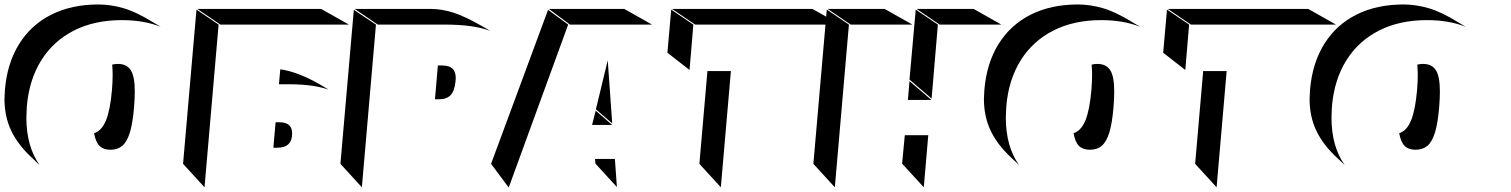

<svg xmlns="http://www.w3.org/2000/svg" viewBox="-100 -846 6760 859"><path d="M-80 -404Q-80 -324 -49.5 -260.5Q-19 -197 44 -139L77 -108Q18 -191 18 -320Q18 -335 20 -369Q30 -489 84.5 -576Q139 -663 231 -709.5Q323 -756 445 -756Q544 -756 619 -726L582 -748Q507 -794 450.5 -810Q394 -826 341 -826Q220 -826 129.5 -780.5Q39 -735 -14.5 -649Q-68 -563 -78 -444Q-80 -416 -80 -404ZM500 -369Q503 -408 503 -437Q503 -504 485 -532Q467 -560 428 -560Q414 -560 402 -557Q404 -531 404 -511Q404 -482 401 -444Q393 -353 374 -307Q355 -261 321 -250Q328 -210 345.5 -193Q363 -176 394 -176Q426 -176 447 -193.5Q468 -211 481 -253Q494 -295 500 -369Z M783 -806 886 -736H1461L1337 -806ZM815 -8 878 -736 779 -803 719 -113ZM1154 -536 1148 -469H1194Q1301 -469 1370 -445L1340 -463Q1237 -524 1154 -536ZM1207 -249Q1207 -299 1150 -299H1133L1123 -185H1140Q1207 -185 1207 -249Z M1590 -736H1891Q2018 -736 2093 -708L2055 -730Q1980 -773 1928 -789.5Q1876 -806 1828 -806H1487ZM1519 -8 1582 -736 1483 -802 1423 -113ZM1938 -482Q1939 -487 1939 -496Q1939 -526 1924 -539.5Q1909 -553 1878 -553H1859L1846 -402H1866Q1899 -402 1916.5 -421Q1934 -440 1938 -482Z M2817 -736 2693 -806H2356L2450 -736ZM2442 -736 2352 -802 2097 -113 2176 -7ZM2566 -357 2639 -294 2619 -576ZM2549 -287H2639L2565 -351ZM2660 -9 2651 -135H2562L2564 -114Z M3659 -736 3535 -806H2907L3010 -736ZM2985 -533 3002 -736 2903 -803 2886 -610ZM3125 -8 3170 -528H3065L3029 -113Z M3706 -736H3982L3858 -806H3603ZM4380 -736 4256 -806H4001L4104 -736ZM3635 -8 3698 -736 3599 -803 3539 -113ZM3969 -490 4068 -405 4096 -736 3997 -803ZM3962 -399H4067L3969 -483ZM4033 -8 4053 -241H3948L3936 -114Z M4302 -404Q4302 -324 4332.5 -260.5Q4363 -197 4426 -139L4459 -108Q4400 -191 4400 -320Q4400 -335 4402 -369Q4412 -489 4466.5 -576Q4521 -663 4613 -709.5Q4705 -756 4827 -756Q4926 -756 5001 -726L4964 -748Q4889 -794 4832.5 -810Q4776 -826 4723 -826Q4602 -826 4511.5 -780.5Q4421 -735 4367.5 -649Q4314 -563 4304 -444Q4302 -416 4302 -404ZM4882 -369Q4885 -408 4885 -437Q4885 -504 4867 -532Q4849 -560 4810 -560Q4796 -560 4784 -557Q4786 -531 4786 -511Q4786 -482 4783 -444Q4775 -353 4756 -307Q4737 -261 4703 -250Q4710 -210 4727.5 -193Q4745 -176 4776 -176Q4808 -176 4829 -193.5Q4850 -211 4863 -253Q4876 -295 4882 -369Z M5877 -736 5753 -806H5125L5228 -736ZM5203 -533 5220 -736 5121 -803 5104 -610ZM5343 -8 5388 -528H5283L5247 -113Z M5759 -404Q5759 -324 5789.5 -260.5Q5820 -197 5883 -139L5916 -108Q5857 -191 5857 -320Q5857 -335 5859 -369Q5869 -489 5923.5 -576Q5978 -663 6070 -709.5Q6162 -756 6284 -756Q6383 -756 6458 -726L6421 -748Q6346 -794 6289.5 -810Q6233 -826 6180 -826Q6059 -826 5968.5 -780.5Q5878 -735 5824.5 -649Q5771 -563 5761 -444Q5759 -416 5759 -404ZM6339 -369Q6342 -408 6342 -437Q6342 -504 6324 -532Q6306 -560 6267 -560Q6253 -560 6241 -557Q6243 -531 6243 -511Q6243 -482 6240 -444Q6232 -353 6213 -307Q6194 -261 6160 -250Q6167 -210 6184.5 -193Q6202 -176 6233 -176Q6265 -176 6286 -193.5Q6307 -211 6320 -253Q6333 -295 6339 -369Z"/></svg>

Font: FFF_HK Layer Middle
Style: Regular
Weight: 400
Italic angle: -5°
Designer: bBox Type GmbH
Foundry: bBox Type GmbH
Version: Version 0.002